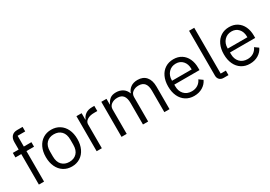

<svg xmlns="http://www.w3.org/2000/svg" viewBox="20 -1665 3616 2567"><g transform="rotate(-30 1828.0 -382.0)"><path d="M120 0V-471H30V-541H120V-656Q120 -712 149 -744.5Q178 -777 233 -777H317V-707H200V-541H317V-471H200V0Z M384 -271Q384 -356 414.5 -420Q445 -484 500 -519Q555 -554 627 -554Q699 -554 754.5 -519Q810 -484 840.5 -420Q871 -356 871 -271Q871 -186 840.5 -121.5Q810 -57 754.5 -22Q699 13 627 13Q555 13 500 -22Q445 -57 414.5 -121.5Q384 -186 384 -271ZM785 -232V-309Q785 -394 742 -438.5Q699 -483 627 -483Q556 -483 513 -438.5Q470 -394 470 -309V-232Q470 -147 513 -102.5Q556 -58 627 -58Q699 -58 742 -102.5Q785 -147 785 -232Z M1012 0V-541H1092V-442H1097Q1112 -485 1151.5 -513Q1191 -541 1254 -541H1288V-461H1238Q1172 -461 1132 -435Q1092 -409 1092 -368V0Z M1396 0V-541H1476V-454H1480Q1501 -500 1534.5 -526.5Q1568 -553 1627 -553Q1684 -553 1728 -526Q1772 -499 1793 -443H1795Q1811 -492 1853 -522.5Q1895 -553 1960 -553Q2044 -553 2090.5 -499.5Q2137 -446 2137 -348V0H2057V-332Q2057 -406 2027 -443.5Q1997 -481 1935 -481Q1881 -481 1844 -453.5Q1807 -426 1807 -375V0H1727V-332Q1727 -407 1697.5 -444Q1668 -481 1607 -481Q1553 -481 1514.5 -453.5Q1476 -426 1476 -375V0Z M2272 -271Q2272 -356 2302 -420Q2332 -484 2386.5 -518.5Q2441 -553 2513 -553Q2584 -553 2636.5 -519.5Q2689 -486 2717 -426Q2745 -366 2745 -289V-252H2356V-226Q2356 -151 2399.5 -104Q2443 -57 2518 -57Q2570 -57 2609.5 -82Q2649 -107 2670 -153L2727 -112Q2701 -55 2645 -21Q2589 13 2514 13Q2442 13 2387 -22Q2332 -57 2302 -121Q2272 -185 2272 -271ZM2356 -312H2659V-322Q2659 -396 2618.5 -441Q2578 -486 2513 -486Q2444 -486 2400 -439Q2356 -392 2356 -318Z M2974 0Q2933 0 2910 -23.5Q2887 -47 2887 -84V-777H2967V-70H3047V0Z M3132 -271Q3132 -356 3162 -420Q3192 -484 3246.5 -518.5Q3301 -553 3373 -553Q3444 -553 3496.5 -519.5Q3549 -486 3577 -426Q3605 -366 3605 -289V-252H3216V-226Q3216 -151 3259.5 -104Q3303 -57 3378 -57Q3430 -57 3469.5 -82Q3509 -107 3530 -153L3587 -112Q3561 -55 3505 -21Q3449 13 3374 13Q3302 13 3247 -22Q3192 -57 3162 -121Q3132 -185 3132 -271ZM3216 -312H3519V-322Q3519 -396 3478.5 -441Q3438 -486 3373 -486Q3304 -486 3260 -439Q3216 -392 3216 -318Z"/></g></svg>

Font: IBM Plex Sans SC
Style: Regular
Weight: 400
Designer: Mike Abbink; Paul van der Laan; Pieter van Rosmalen; Eunyou Noh; Wujin Sim; Chorong Kim; Dohee Lee; Yejin We; Jinhee Kim
Foundry: Sandoll Inc.
Version: Version 1.000